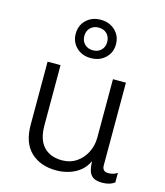

<svg xmlns="http://www.w3.org/2000/svg" viewBox="-117 -875 835 973"><g transform="rotate(15 300.0 -388.0)"><path d="M269 10Q186 10 135.5 -37.5Q85 -85 85 -180V-511H153V-196Q153 -121 187.5 -84Q222 -47 285 -47Q327 -47 359 -68.5Q391 -90 409.5 -126Q428 -162 428 -205V-511H496V-77Q496 -61 504 -53Q512 -45 527 -45Q538 -45 550 -47.5Q562 -50 575 -59V-9Q562 1 545.5 5.5Q529 10 511 10Q479 10 462.5 -1Q446 -12 440 -33Q434 -54 433 -82Q418 -50 393 -30Q368 -10 336 0Q304 10 269 10ZM291 -585Q245 -585 215.5 -613.5Q186 -642 186 -685Q186 -729 215.5 -757.5Q245 -786 291 -786Q337 -786 367 -757.5Q397 -729 397 -685Q397 -642 367 -613.5Q337 -585 291 -585ZM291 -626Q318 -626 334.5 -642.5Q351 -659 351 -685Q351 -712 334.5 -728.5Q318 -745 291 -745Q265 -745 248 -728.5Q231 -712 231 -685Q231 -659 248 -642.5Q265 -626 291 -626Z"/></g></svg>

Font: Chivo Mono Medium ExtraLight
Style: Regular
Weight: 250
Monospace: yes
Version: Version 1.008